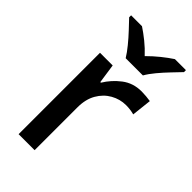

<svg xmlns="http://www.w3.org/2000/svg" viewBox="-237 -832 899 899"><g transform="rotate(45 212.5 -383.0)"><path d="M349 -549Q363 -549 379.5 -547.5Q396 -546 408 -544L397 -445Q371 -452 343 -452Q303 -452 267.5 -432Q232 -412 210.5 -374.5Q189 -337 189 -284V0H83V-539H167L181 -443H185Q211 -486 252 -517.5Q293 -549 349 -549ZM186 -606Q172 -629 150 -656Q128 -683 104 -708.5Q80 -734 62 -753V-766H134Q160 -749 188.5 -726Q217 -703 242 -676Q269 -703 297.5 -726Q326 -749 352 -766H425V-753Q407 -734 382.5 -708.5Q358 -683 335.5 -656Q313 -629 300 -606Z"/></g></svg>

Font: Noto Sans Sinhala Medium
Style: Regular
Weight: 500
Designer: Jelle Bosma - Monotype Design Team
Foundry: Monotype Imaging Inc.
Version: Version 2.006; ttfautohint (v1.8.4.7-5d5b)